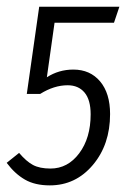

<svg xmlns="http://www.w3.org/2000/svg" viewBox="-21 -543 398 574"><path d="M335.9 -522.9 319.8 -475.1H142.1L119.1 -312Q154.8 -335 198.2 -335Q248.5 -335 278.3 -299.6Q308.1 -264.2 308.1 -202.1Q308.1 -110.8 256.6 -49.8Q205.1 11.2 127.9 11.2Q83.5 11.2 53.5 -6.1Q23.4 -23.4 -1 -56.2L36.1 -85.9Q57.6 -60.5 77.6 -49.8Q97.7 -39.1 129.9 -39.1Q181.6 -39.1 215.8 -84.7Q250 -130.4 250 -201.2Q250 -244.6 231.7 -266.4Q213.4 -288.1 181.2 -288.1Q140.6 -288.1 99.1 -262.2H59.1L96.2 -522.9Z"/></svg>

Font: Fira Sans Compressed Light
Style: Italic
Weight: 300
Width: 3
Italic angle: -8°
Designer: Carrois Corporate & Edenspiekermann AG
Foundry: Carrois Corporate GbR & Edenspiekermann AG
Version: Version 4.203;PS 004.203;hotconv 1.0.88;makeotf.lib2.5.64775